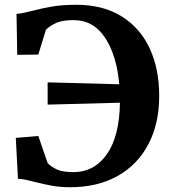

<svg xmlns="http://www.w3.org/2000/svg" viewBox="-20 -771 713 802"><path d="M116 -726Q162 -738 202.5 -744.5Q243 -751 299 -751Q410 -751 487.5 -703Q565 -655 605 -569.5Q645 -484 645 -370Q645 -254 599.5 -168Q554 -82 470.5 -35.5Q387 11 274 11Q231 11 198 5Q165 -1 125 -11Q106 -16 88 -20Q70 -24 55 -24L46 -195L140 -203L179 -90Q194 -74 218 -63Q242 -52 286 -52Q374 -52 426.5 -127Q479 -202 481 -342L179 -334V-427L478 -419Q468 -538 419.5 -612.5Q371 -687 287 -687Q242 -687 216.5 -676Q191 -665 172 -647L140 -543L52 -542L49 -713Q67 -714 88.5 -719.5Q110 -725 116 -726Z"/></svg>

Font: Koeln Type Serif
Style: Bold
Weight: 700
Designer: Eben Sorkin
Foundry: Eben Sorkin
Version: Version 2.002